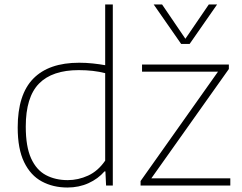

<svg xmlns="http://www.w3.org/2000/svg" viewBox="-20 -828 1078 857"><path d="M281 9Q217 9 166.8 -18Q116.5 -45 87.8 -104Q59 -163 59 -259Q59 -406 128.5 -477Q198 -548 333.5 -548Q364 -548 394.2 -544.8Q424.5 -541.5 449.5 -537V-808H483.5V0H453.5L450.5 -63H446.5Q418 -30 375.2 -10.5Q332.5 9 281 9ZM282.5 -24Q329 -24 373.2 -44.2Q417.5 -64.5 449.5 -111V-501.5Q397.5 -515 331.5 -515Q213 -515 154 -454.8Q95 -394.5 95 -263Q95 -173.5 118.8 -121.2Q142.5 -69 184.8 -46.5Q227 -24 282.5 -24ZM607.5 0V-20L953 -508H614V-540H1001.5V-520L655.5 -32H1008V0ZM788.5 -632 666 -808H703.5L807.5 -655L912 -808H949L826.5 -632Z"/></svg>

Font: Encode Sans SemiExpanded SemiExpanded Thin
Style: Regular
Weight: 100
Width: 6
Designer: Multiple Designers
Foundry: Impallari Type
Version: Version 3.000; ttfautohint (v1.8.3) -l 8 -r 50 -G 200 -x 14 